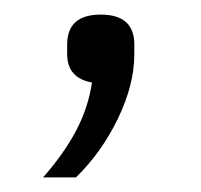

<svg xmlns="http://www.w3.org/2000/svg" viewBox="-20 -105 276 263"><path d="M118 -85Q164 -85 164 -44V-31Q164 11 141.5 57.5Q119 104 84 138H39Q68 105 84.5 73.5Q101 42 106 8Q72 2 72 -31V-44Q72 -85 118 -85Z"/></svg>

Font: IBM Plex Sans Cond Light
Style: Regular
Weight: 300
Width: 3
Designer: Mike Abbink, Paul van der Laan, Pieter van Rosmalen
Foundry: Bold Monday
Version: Version 1.3